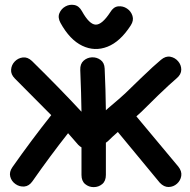

<svg xmlns="http://www.w3.org/2000/svg" viewBox="-20 -765 780 787"><path d="M635 -16Q652 2 671.5 1.5Q691 1 705.5 -12Q720 -25 723 -44Q726 -63 711 -82L539 -288L561 -308L628 -374Q678 -422 704 -444Q723 -460 723 -479.5Q723 -499 710 -514Q697 -529 678 -532.5Q659 -536 640 -520Q613 -498 558 -445L493 -382Q475 -365 424 -322L414 -313Q413 -397 409 -484Q408 -508 392 -519.5Q376 -531 356.5 -530Q337 -529 322.5 -516Q308 -503 309 -478Q313 -381 314 -307Q225 -403 111 -515Q93 -532 73.5 -529.5Q54 -527 40.5 -513Q27 -499 25.5 -479.5Q24 -460 41 -443L190 -293Q109 -191 31 -80Q17 -60 22 -41Q27 -22 43.5 -10.5Q60 1 79.5 -0.5Q99 -2 113 -22Q185 -125 259 -219L301 -171Q307 -165 314 -161V-48Q314 -23 329 -10.5Q344 2 364 2Q384 2 399 -10.5Q414 -23 414 -48V-180L422 -186Q440 -204 463 -224L635 -16ZM516 -661Q529 -681 523 -700Q517 -719 500.5 -730Q484 -741 464.5 -739Q445 -737 432 -715Q398 -663 372 -664Q346 -665 316 -719Q304 -741 284.5 -744.5Q265 -748 248 -738.5Q231 -729 223.5 -711Q216 -693 228 -671Q266 -602 317 -577.5Q368 -553 420.5 -573.5Q473 -594 516 -661Z"/></svg>

Font: Balsamiq Sans
Style: Regular
Weight: 400
Designer: Michael Angeles
Foundry: Balsamiq SRL
Version: Version 1.020; ttfautohint (v1.8.4.7-5d5b);gftools[0.9.26]